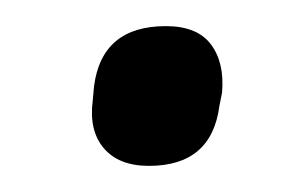

<svg xmlns="http://www.w3.org/2000/svg" viewBox="-20 -338 220 147"><path d="M94 -211Q71 -211 59.5 -224.5Q48 -238 51 -261L52 -272Q58 -318 107 -318Q131 -318 141.5 -304Q152 -290 150 -267L148 -257Q142 -211 94 -211Z"/></svg>

Font: Sofia Sans Extra Condensed Medium
Style: Italic
Weight: 500
Italic angle: -9°
Version: Version 4.100